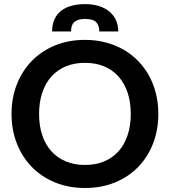

<svg xmlns="http://www.w3.org/2000/svg" viewBox="-20 -930 848 958"><path d="M37.5 0ZM770 -361.5Q770 -282 743.8 -214.2Q717.5 -146.5 669.5 -97Q621.5 -47.5 554 -19.8Q486.5 8 404 8Q322 8 254.5 -19.8Q187 -47.5 138.8 -97Q90.5 -146.5 64 -214.2Q37.5 -282 37.5 -361.5Q37.5 -441 64 -508.8Q90.5 -576.5 138.8 -626Q187 -675.5 254.5 -703.2Q322 -731 404 -731Q459 -731 507.5 -718.2Q556 -705.5 596.5 -682.2Q637 -659 669.2 -625.8Q701.5 -592.5 724 -551.5Q746.5 -510.5 758.2 -462.5Q770 -414.5 770 -361.5ZM632.5 -361.5Q632.5 -421 616.5 -468.2Q600.5 -515.5 571 -548.5Q541.5 -581.5 499.2 -599Q457 -616.5 404 -616.5Q351 -616.5 308.8 -599Q266.5 -581.5 236.8 -548.5Q207 -515.5 191 -468.2Q175 -421 175 -361.5Q175 -302 191 -254.8Q207 -207.5 236.8 -174.8Q266.5 -142 308.8 -124.5Q351 -107 404 -107Q457 -107 499.2 -124.5Q541.5 -142 571 -174.8Q600.5 -207.5 616.5 -254.8Q632.5 -302 632.5 -361.5ZM405 -909.5Q442.5 -909.5 473 -900Q503.5 -890.5 525 -873Q546.5 -855.5 558.2 -830.2Q570 -805 570 -773H475.5Q475.5 -803 460 -819.2Q444.5 -835.5 405 -835.5Q385 -835.5 371.5 -831.2Q358 -827 349.8 -819Q341.5 -811 338 -799.5Q334.5 -788 334.5 -773H240Q240 -808 251.8 -833.8Q263.5 -859.5 285 -876.2Q306.5 -893 337 -901.2Q367.5 -909.5 405 -909.5Z"/></svg>

Font: Lato
Style: Bold
Weight: 700
Designer: Lukasz Dziedzic
Foundry: tyPoland Lukasz Dziedzic
Version: Version 2.007; 2014-02-27